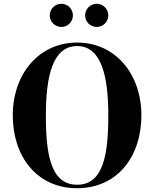

<svg xmlns="http://www.w3.org/2000/svg" viewBox="-20 -985 814 1015"><path d="M430 -903.5C430 -870 457.5 -842.5 491.5 -842.5C525 -842.5 552.5 -870 552.5 -903.5C552.5 -937.5 525 -965 491.5 -965C457.5 -965 430 -937.5 430 -903.5ZM243 -903.5C243 -870 270.5 -842.5 304.5 -842.5C338 -842.5 365.5 -870 365.5 -903.5C365.5 -937.5 338 -965 304.5 -965C270.5 -965 243 -937.5 243 -903.5ZM387.5 10C600.5 10 727.5 -157.5 727.5 -375C727.5 -592.5 591 -760 387.5 -760C184.5 -760 47.5 -592.5 47.5 -375C47.5 -157.5 175 10 387.5 10ZM387.5 -741.5C516.5 -741.5 552.5 -582 552.5 -375C552.5 -168 526.5 -8.5 387.5 -8.5C248.5 -8.5 222.5 -168 222.5 -375C222.5 -582 258.5 -741.5 387.5 -741.5Z"/></svg>

Font: Bodoni* 11pt
Style: Bold
Weight: 700
Version: Version 2.3